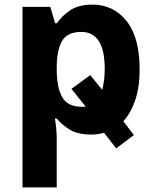

<svg xmlns="http://www.w3.org/2000/svg" viewBox="-20 -576 673 836"><path d="M378 10Q319 10 284 -11.5Q249 -33 227 -60H219Q222 -44 224.5 -20.5Q227 3 227 29V240H78V-546H199L220 -475H228Q250 -508 287 -532Q324 -556 382 -556Q474 -556 531 -484.5Q588 -413 588 -274Q588 -197 569 -140.5Q550 -84 517 -48L563 12L486 70L433 2Q406 10 378 10ZM334 -437Q276 -437 252.5 -401Q229 -365 227 -291V-275Q227 -196 250.5 -153.5Q274 -111 336 -111Q340 -111 344.5 -111Q349 -111 353 -112L291 -189L373 -249L425 -185Q430 -204 433 -226.5Q436 -249 436 -276Q436 -437 334 -437Z"/></svg>

Font: RS Noto Sans
Style: Bold
Weight: 700
Designer: Monotype Design Team
Foundry: Monotype Imaging Inc.
Version: Version 3.10